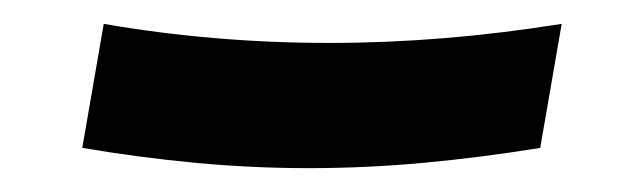

<svg xmlns="http://www.w3.org/2000/svg" viewBox="-20 -412 540 161"><path d="M239 -271Q191 -271 143.5 -275.5Q96 -280 49 -288L67 -392Q113 -384 160.5 -380Q208 -376 256 -376Q304 -376 352.5 -380Q401 -384 451 -392L433 -288Q384 -280 335.5 -275.5Q287 -271 239 -271Z"/></svg>

Font: Iosevka Term Curly XBd Obl
Style: Regular
Weight: 800
Italic angle: -9°
Designer: Belleve Invis
Foundry: Belleve Invis
Version: Version 32.3.0